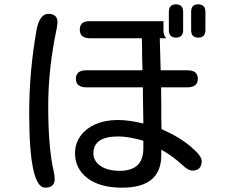

<svg xmlns="http://www.w3.org/2000/svg" viewBox="-20 -807 1040 888"><path d="M723 -482H846Q895 -482 895 -443Q895 -403 846 -403H725L726 -322V-257L727 -210Q811 -173 862 -129Q913 -86 913 -63Q913 -18 869 -18Q850 -18 821 -46Q779 -85 726 -115V-90Q726 61 545 61Q442 61 384.5 17Q327 -27 327 -98Q327 -142 351.5 -177Q376 -212 421 -232Q466 -252 525 -252Q575 -252 643 -236L641 -371V-403H380Q331 -403 331 -443Q331 -482 380 -482H639L637 -563V-597L636 -630H397Q349 -630 349 -670Q349 -709 393 -709H736V-668Q736 -643 749 -630H719ZM149 -668Q163 -743 204 -743Q246 -743 246 -703L243 -679Q203 -491 203 -317Q203 -124 228 -17Q233 8 233 21Q233 61 189 61Q115 61 115 -284Q115 -476 149 -668ZM534 -17Q642 -17 643 -119V-156Q575 -176 527 -176Q412 -176 412 -98Q412 -62 445 -39.5Q478 -17 534 -17ZM761 -752Q761 -787 794 -787Q827 -787 827 -752V-668Q827 -633 794 -633Q761 -633 761 -668ZM864 -752Q864 -787 896 -787Q930 -787 930 -752V-668Q930 -633 896 -633Q864 -633 864 -668Z"/></svg>

Font: 寒蝉全圆体
Style: Regular
Weight: 400
Designer: Warren2060
      Designed by Motoya company      

      [Varela Round]
      Joe Prince(Latin component); Avraham Cornf
Foundry: ChillType
Version: Version 3.200